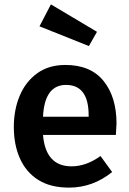

<svg xmlns="http://www.w3.org/2000/svg" viewBox="-20 -840 589 875"><path d="M295 15Q210 15 154.5 -20Q99 -55 71 -117.5Q43 -180 43 -261Q43 -340 70 -404Q97 -468 149.5 -506Q202 -544 278 -544Q393 -544 452 -471Q511 -398 511 -277L508 -225H176Q188 -82 306 -82Q373 -82 438 -129L491 -56Q403 15 295 15ZM384 -308V-314Q384 -453 281 -453Q183 -453 176 -308ZM385 -630 160 -720 212 -820 422 -695Z"/></svg>

Font: Trujillo Medium
Style: Regular
Weight: 500
Designer: Fira Sans original fonts by bBox Type GmbH, Carrois Corporate GbR, & Edenspiekermann AG / Changes by Cristiano Sobral
Foundry: Fira Sans original fonts by bBox Type GmbH, Carrois Corporate GbR, & Edenspiekermann AG / Changes by Cristiano Sobral
Version: Version 4.301;October 17, 2021;FontCreator 14.0.0.2814 64-bi